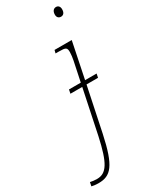

<svg xmlns="http://www.w3.org/2000/svg" viewBox="-386 -793 855 1084"><g transform="rotate(-30 41.5 -251.0)"><path d="M194 -680C208 -680 220 -689 220 -714C220 -732 210 -742 196 -742C179 -742 169 -728 169 -707C169 -689 180 -680 194 -680ZM-92 240C-12 240 27 198 67 10L127 -277H202L207 -302H132L180 -536H68L63 -516H84C130 -516 137 -512 137 -482C137 -468 134 -446 131 -431L104 -302H27L22 -277H99L39 10C5 166 -26 215 -88 215C-104 215 -120 213 -132 210L-137 235C-129 237 -113 240 -92 240Z"/></g></svg>

Font: Noto Serif SemiCondensed Thin
Style: Italic
Weight: 100
Width: 4
Italic angle: -12°
Designer: Monotype Design Team
Foundry: Monotype Imaging Inc.
Version: Version 2.013